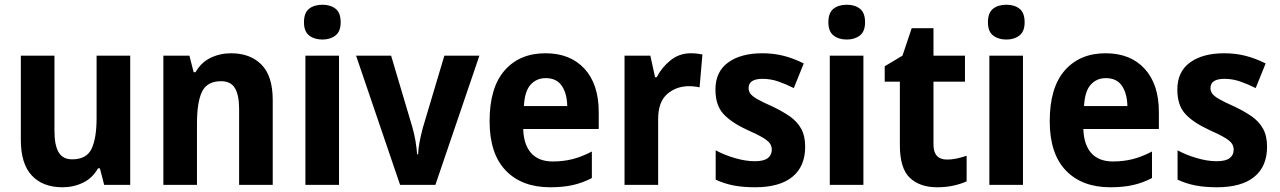

<svg xmlns="http://www.w3.org/2000/svg" viewBox="-20 -781 5406 811"><path d="M530 -546V0H420L402 -70H394Q371 -29 331 -9.5Q291 10 244 10Q161 10 114.5 -39.5Q68 -89 68 -190V-546H210V-228Q210 -168 227.5 -138Q245 -108 285 -108Q346 -108 367 -153Q388 -198 388 -282V-546Z M956 -556Q1037 -556 1084.5 -508Q1132 -460 1132 -358V0H990V-321Q990 -379 972.5 -408.5Q955 -438 914 -438Q855 -438 833.5 -394Q812 -350 812 -259V0H670V-546H780L798 -476H806Q829 -517 869 -536.5Q909 -556 956 -556Z M1342 -761Q1376 -761 1397.5 -744Q1419 -727 1419 -687Q1419 -648 1397 -631Q1375 -614 1342 -614Q1308 -614 1286 -631Q1264 -648 1264 -687Q1264 -727 1285.5 -744Q1307 -761 1342 -761ZM1412 -546V0H1270V-546Z M1670 0 1484 -546H1632L1722 -243Q1730 -215 1735 -185.5Q1740 -156 1742 -129H1746Q1747 -154 1752.5 -182.5Q1758 -211 1766 -241L1857 -546H2005L1819 0Z M2284 -556Q2389 -556 2449 -490.5Q2509 -425 2509 -308V-236H2190Q2192 -170 2223.5 -134.5Q2255 -99 2315 -99Q2360 -99 2399 -109Q2438 -119 2480 -141V-29Q2442 -9 2400.5 0.5Q2359 10 2304 10Q2184 10 2116 -61Q2048 -132 2048 -269Q2048 -411 2111.5 -483.5Q2175 -556 2284 -556ZM2285 -451Q2246 -451 2221 -423Q2196 -395 2193 -333H2376Q2375 -386 2353 -418.5Q2331 -451 2285 -451Z M2898 -556Q2923 -556 2947 -551L2935 -412Q2927 -414 2914.5 -415.5Q2902 -417 2890 -417Q2837 -417 2798.5 -384Q2760 -351 2760 -278V0H2618V-546H2727L2747 -455H2754Q2775 -496 2812 -526Q2849 -556 2898 -556Z M3381 -161Q3381 -78 3327 -34Q3273 10 3169 10Q3119 10 3079.5 2.5Q3040 -5 3003 -22V-146Q3040 -126 3085 -113Q3130 -100 3168 -100Q3206 -100 3223 -113Q3240 -126 3240 -149Q3240 -162 3233 -173.5Q3226 -185 3204 -198.5Q3182 -212 3135 -233Q3068 -264 3035 -300.5Q3002 -337 3002 -403Q3002 -478 3055.5 -517Q3109 -556 3200 -556Q3247 -556 3289 -545.5Q3331 -535 3375 -513L3333 -409Q3299 -426 3267 -437Q3235 -448 3201 -448Q3142 -448 3142 -409Q3142 -396 3149.5 -385.5Q3157 -375 3178.5 -362.5Q3200 -350 3243 -331Q3285 -311 3316 -289.5Q3347 -268 3364 -237.5Q3381 -207 3381 -161Z M3557 -761Q3591 -761 3612.5 -744Q3634 -727 3634 -687Q3634 -648 3612 -631Q3590 -614 3557 -614Q3523 -614 3501 -631Q3479 -648 3479 -687Q3479 -727 3500.5 -744Q3522 -761 3557 -761ZM3627 -546V0H3485V-546Z M3981 -107Q4001 -107 4021.5 -111.5Q4042 -116 4063 -123V-15Q4039 -4 4007.5 3Q3976 10 3938 10Q3866 10 3823.5 -29.5Q3781 -69 3781 -168V-436H3717V-501L3792 -546L3831 -662H3923V-546H4056V-436H3923V-170Q3923 -107 3981 -107Z M4231 -761Q4265 -761 4286.5 -744Q4308 -727 4308 -687Q4308 -648 4286 -631Q4264 -614 4231 -614Q4197 -614 4175 -631Q4153 -648 4153 -687Q4153 -727 4174.5 -744Q4196 -761 4231 -761ZM4301 -546V0H4159V-546Z M4650 -556Q4755 -556 4815 -490.5Q4875 -425 4875 -308V-236H4556Q4558 -170 4589.5 -134.5Q4621 -99 4681 -99Q4726 -99 4765 -109Q4804 -119 4846 -141V-29Q4808 -9 4766.5 0.5Q4725 10 4670 10Q4550 10 4482 -61Q4414 -132 4414 -269Q4414 -411 4477.5 -483.5Q4541 -556 4650 -556ZM4651 -451Q4612 -451 4587 -423Q4562 -395 4559 -333H4742Q4741 -386 4719 -418.5Q4697 -451 4651 -451Z M5332 -161Q5332 -78 5278 -34Q5224 10 5120 10Q5070 10 5030.5 2.5Q4991 -5 4954 -22V-146Q4991 -126 5036 -113Q5081 -100 5119 -100Q5157 -100 5174 -113Q5191 -126 5191 -149Q5191 -162 5184 -173.5Q5177 -185 5155 -198.5Q5133 -212 5086 -233Q5019 -264 4986 -300.5Q4953 -337 4953 -403Q4953 -478 5006.5 -517Q5060 -556 5151 -556Q5198 -556 5240 -545.5Q5282 -535 5326 -513L5284 -409Q5250 -426 5218 -437Q5186 -448 5152 -448Q5093 -448 5093 -409Q5093 -396 5100.5 -385.5Q5108 -375 5129.5 -362.5Q5151 -350 5194 -331Q5236 -311 5267 -289.5Q5298 -268 5315 -237.5Q5332 -207 5332 -161Z"/></svg>

Font: Noto Sans SemiCondensed
Style: Bold
Weight: 700
Width: 4
Designer: Monotype Design Team
Foundry: Monotype Imaging Inc.
Version: Version 2.013; ttfautohint (v1.8.4.7-5d5b)